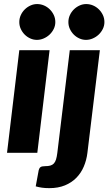

<svg xmlns="http://www.w3.org/2000/svg" viewBox="-20 -772 552 970"><path d="M230.5 -518.5 168.5 0H15.5L77.5 -518.5ZM259.5 -660.5Q259.5 -642 251.5 -625.8Q243.5 -609.5 230.5 -597.2Q217.5 -585 200.8 -577.8Q184 -570.5 166.5 -570.5Q149 -570.5 133 -577.8Q117 -585 104.8 -597.2Q92.5 -609.5 85 -625.8Q77.5 -642 77.5 -660.5Q77.5 -679 85 -695.5Q92.5 -712 105.2 -724.5Q118 -737 134 -744.2Q150 -751.5 167.5 -751.5Q185.5 -751.5 202 -744.5Q218.5 -737.5 231.2 -725Q244 -712.5 251.8 -696Q259.5 -679.5 259.5 -660.5ZM484.5 -518.5 421.5 1Q417 37.5 403.2 69.8Q389.5 102 365.8 126.2Q342 150.5 308 164.5Q274 178.5 229.5 178.5Q207.5 178.5 192 176.2Q176.5 174 160.5 169.5L175.5 88Q178 77.5 184.5 72.5Q191 67.5 207.5 67.5Q223.5 67.5 234.2 64.5Q245 61.5 252 54Q259 46.5 263 33.8Q267 21 269.5 1L332.5 -518.5ZM507.5 -660.5Q507.5 -642 499.5 -625.8Q491.5 -609.5 478.5 -597.2Q465.5 -585 448.8 -577.8Q432 -570.5 414.5 -570.5Q397 -570.5 381 -577.8Q365 -585 352.8 -597.2Q340.5 -609.5 333 -625.8Q325.5 -642 325.5 -660.5Q325.5 -679 333 -695.5Q340.5 -712 353.2 -724.5Q366 -737 382 -744.2Q398 -751.5 415.5 -751.5Q433.5 -751.5 450 -744.5Q466.5 -737.5 479.2 -725Q492 -712.5 499.8 -696Q507.5 -679.5 507.5 -660.5Z"/></svg>

Font: Lato ExtraBold
Style: Italic
Weight: 800
Italic angle: -7°
Designer: Lukasz Dziedzic with Adam Twardoch and Botio Nikoltchev
Foundry: tyPoland Lukasz Dziedzic
Version: Version 2.015; 2015-08-06; http://www.latofonts.com/